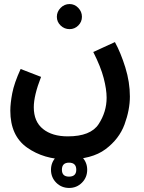

<svg xmlns="http://www.w3.org/2000/svg" viewBox="-20 -711 713 949"><path d="M31 -164Q31 -40 114 18.5Q197 77 312 77Q434 77 501.5 26.5Q569 -24 595.5 -96Q622 -168 622 -234Q622 -305 599.5 -377.5Q577 -450 548 -503L441 -454Q478 -381 492.5 -325Q507 -269 507 -228Q507 -158 467.5 -97.5Q428 -37 315 -37Q238 -37 192.5 -73.5Q147 -110 147 -181Q147 -239 183 -331L82 -370Q50 -300 40.5 -250Q31 -200 31 -164ZM324 -567Q349 -567 367 -585Q385 -603 385 -628Q385 -653 367 -672Q349 -691 324 -691Q298 -691 279.5 -672Q261 -653 261 -628Q261 -603 279.5 -585Q298 -567 324 -567ZM322 218Q359 218 385 192Q411 166 411 128Q411 91 385 64.5Q359 38 322 38Q284 38 258 64.5Q232 91 232 128Q232 166 258 192Q284 218 322 218ZM321 162Q286 162 286 128Q286 93 321 93Q357 93 357 128Q357 162 321 162Z"/></svg>

Font: Noto Sans Arabic UI SemiCondensed Semi
Style: Regular
Weight: 600
Width: 4
Designer: Nadine Chahine - Monotype Design Team
Foundry: Monotype Imaging Inc.
Version: Version 1.900